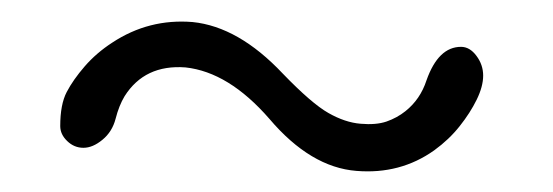

<svg xmlns="http://www.w3.org/2000/svg" viewBox="-20 -309 524 182"><path d="M364.3 -203.6Q378.4 -214.8 384.3 -232.9Q395.5 -264.6 417 -264.6Q425.3 -264.6 431.6 -256.1Q438 -247.6 438 -237.3Q438 -227.1 431.9 -214.6Q425.8 -202.1 415.8 -189.5Q405.8 -176.8 391.6 -166.5Q359.4 -143.6 317.9 -147Q274.4 -150.4 235.4 -196.3Q196.8 -240.7 155.8 -245.1Q117.2 -248 98.1 -217.8Q92.8 -209 89.6 -196.5Q86.4 -184.1 77.1 -176.5Q67.9 -168.9 59.1 -168.9Q50.3 -168.9 43.7 -175.3Q37.1 -181.6 37.1 -189.5Q37.1 -210 43.2 -221.7Q49.3 -233.4 60.3 -246.1Q71.3 -258.8 86.4 -268.6Q121.1 -291.5 162.6 -288.1Q206.1 -283.7 248 -239.3Q275.4 -210.9 291.3 -201.9Q307.1 -192.9 321.8 -191.7Q336.4 -190.4 346.4 -193.8Q356.4 -197.3 364.3 -203.6Z"/></svg>

Font: Pompiere 
Style: Regular
Weight: 400
Designer: Karolina Lach
Foundry: Sorkin Type Co.
Version: Version 1.002